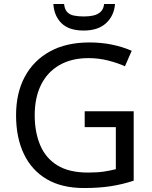

<svg xmlns="http://www.w3.org/2000/svg" viewBox="-20 -938 768 968"><path d="M407 -377H654V-27Q596 -8 537 1Q478 10 403 10Q292 10 216 -34.5Q140 -79 100.5 -161.5Q61 -244 61 -357Q61 -469 105 -551Q149 -633 231.5 -678.5Q314 -724 431 -724Q491 -724 544.5 -713Q598 -702 644 -682L610 -604Q572 -621 524.5 -633Q477 -645 426 -645Q341 -645 280 -610Q219 -575 187 -510.5Q155 -446 155 -357Q155 -272 182.5 -206.5Q210 -141 269 -104.5Q328 -68 424 -68Q471 -68 504 -73Q537 -78 564 -85V-297H407ZM560 -918Q555 -858 514.5 -821Q474 -784 402 -784Q328 -784 290.5 -820.5Q253 -857 249 -918H303Q306 -891 318.5 -877.5Q331 -864 352.5 -859.5Q374 -855 404 -855Q430 -855 451.5 -860Q473 -865 487.5 -878.5Q502 -892 505 -918Z"/></svg>

Font: Noto Sans Balinese
Style: Regular
Weight: 400
Designer: Aditya Bayu, David Williams
Foundry: David Williams
Version: Version 2.003